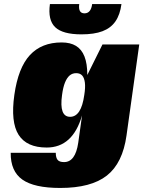

<svg xmlns="http://www.w3.org/2000/svg" viewBox="-20 -720 709 950"><path d="M386 -149Q340 10 211 10Q112 10 72 -53Q32 -116 51 -250.5Q70 -385 128 -447.5Q186 -510 285 -510Q328 -510 356 -493Q384 -476 398 -440.5Q412 -405 412 -349L487 -500H669L606 -50Q587 87 509 148.5Q431 210 278 210Q149 210 90.5 168.5Q32 127 33 36H256Q256 60 265 71Q274 82 297 82Q353 82 367 -13ZM397 -250Q403 -287 400 -311Q397 -335 386.5 -346.5Q376 -358 357 -358Q338 -358 324.5 -346.5Q311 -335 301.5 -311.5Q292 -288 287 -250Q272 -142 327 -142Q382 -142 397 -250ZM581 -700Q574 -647 551 -614Q528 -581 487 -565.5Q446 -550 383 -550Q290 -550 253 -585.5Q216 -621 227 -700H372Q366 -654 398 -654Q430 -654 436 -700Z"/></svg>

Font: Fivo Sans Modern ExtBlk
Style: Regular
Weight: 900
Designer: Alexander Slobzheninov
Foundry: Alexander Slobzheninov
Version: 1.0